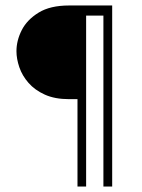

<svg xmlns="http://www.w3.org/2000/svg" viewBox="-20 -680 518 700"><path d="M389 0H357V-623H294V0H262.5V-318.5H231.5Q180 -318.5 143.5 -335Q107 -351.5 84 -377.8Q61 -404 50.5 -434.8Q40 -465.5 40 -493.5Q40 -532 59.2 -570Q78.5 -608 120.8 -634Q163 -660 231.5 -660H389Z"/></svg>

Font: League Spartan Thin ExtraLight
Style: Regular
Weight: 250
Version: Version 2.002